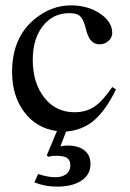

<svg xmlns="http://www.w3.org/2000/svg" viewBox="-20 -480 484 715"><path d="M398 -156 412 -147Q373 -68 330 -31.5Q287 5 226 10L205 65Q220 62 231 62Q272 62 294.5 80Q317 98 317 131Q317 170 283.5 192.5Q250 215 192 215Q147 215 108 199L122 168Q158 180 187 180Q212 180 227 168Q242 156 242 136Q242 117 230 108.5Q218 100 189 100Q172 100 161 104L154 99L192 8Q116 -2 70.5 -62.5Q25 -123 25 -212Q25 -340 109 -409Q171 -460 244 -460Q307 -460 352.5 -429.5Q398 -399 398 -357Q398 -340 384 -327.5Q370 -315 351 -315Q316 -315 303 -361L297 -383Q289 -411 277 -421Q265 -431 238 -431Q177 -431 139.5 -383Q102 -335 102 -257Q102 -171 145 -116.5Q188 -62 257 -62Q300 -62 331 -82.5Q362 -103 398 -156Z"/></svg>

Font: STIX Math
Style: Regular
Weight: 400
Designer: MicroPress Inc., with final additions and corrections provided by Coen Hoffman, Elsevier (retired)
Version: Version 1.1.1